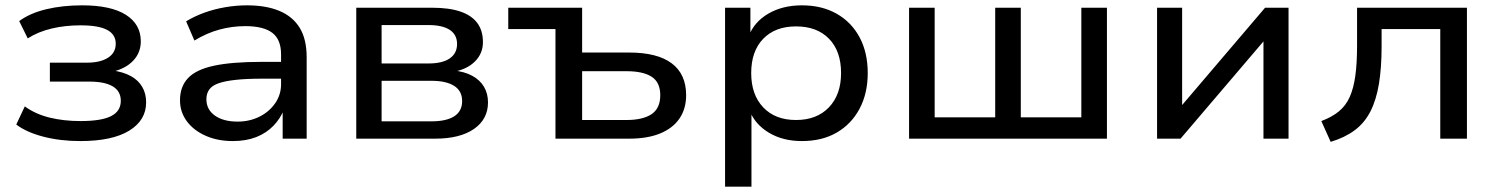

<svg xmlns="http://www.w3.org/2000/svg" viewBox="-20 -520 5614 720"><path d="M281 9Q206 9 142.5 -7.5Q79 -24 41 -53L73 -121Q113 -92 166 -79Q219 -66 282 -66Q360 -66 396.5 -84.5Q433 -103 433 -142Q433 -178 403 -196Q373 -214 315 -214H167V-285H306Q356 -285 385 -303.5Q414 -322 414 -356Q414 -391 381.5 -408Q349 -425 282 -425Q224 -425 173.5 -413Q123 -401 84 -376L52 -441Q93 -471 154 -485.5Q215 -500 288 -500Q396 -500 452 -464.5Q508 -429 508 -365Q508 -323 480 -293Q452 -263 402 -251L401 -256Q443 -250 471 -234.5Q499 -219 513.5 -194Q528 -169 528 -136Q528 -69 464.5 -30Q401 9 281 9Z M853 9Q796 9 751 -11Q706 -31 680.5 -65.5Q655 -100 655 -144Q655 -195 685 -227Q715 -259 782 -273.5Q849 -288 961 -288H1049V-225H964Q904 -225 863.5 -220.5Q823 -216 799 -207.5Q775 -199 764.5 -184Q754 -169 754 -148Q754 -109 786 -86.5Q818 -64 871 -64Q916 -64 953 -82.5Q990 -101 1012 -133Q1034 -165 1034 -204V-316Q1034 -372 1001 -397Q968 -422 900 -422Q850 -422 802.5 -409Q755 -396 709 -368L678 -440Q709 -459 746.5 -472.5Q784 -486 825 -493Q866 -500 906 -500Q978 -500 1028 -479Q1078 -458 1104 -415.5Q1130 -373 1130 -305V0H1040V-110H1045Q1032 -76 1005.5 -48.5Q979 -21 941 -6Q903 9 853 9Z M1316 0V-491H1601Q1665 -491 1707 -476.5Q1749 -462 1770 -433.5Q1791 -405 1791 -362Q1791 -319 1760.5 -289Q1730 -259 1677 -250L1678 -256Q1721 -252 1750.5 -236Q1780 -220 1795 -194.5Q1810 -169 1810 -136Q1810 -73 1757.5 -36.5Q1705 0 1611 0ZM1411 -65H1598Q1654 -65 1683.5 -84Q1713 -103 1713 -141Q1713 -179 1683 -198Q1653 -217 1598 -217H1411ZM1411 -282H1587Q1639 -282 1666.5 -301Q1694 -320 1694 -355Q1694 -390 1666.5 -408Q1639 -426 1587 -426H1411Z M2063 0V-411H1886V-491H2163V-323H2339Q2445 -323 2499 -282.5Q2553 -242 2553 -163Q2553 -112 2528 -75.5Q2503 -39 2455.5 -19.5Q2408 0 2339 0ZM2163 -70H2329Q2391 -70 2423.5 -92Q2456 -114 2456 -163Q2456 -211 2424 -232Q2392 -253 2329 -253H2163Z M2699 180V-491H2794V-383H2787Q2808 -438 2861.5 -469Q2915 -500 2987 -500Q3062 -500 3117.5 -468.5Q3173 -437 3203.5 -380Q3234 -323 3234 -246Q3234 -170 3203.5 -112.5Q3173 -55 3118 -23Q3063 9 2987 9Q2916 9 2864 -22Q2812 -53 2791 -105H2798V180ZM2965 -70Q3043 -70 3088.5 -117.5Q3134 -165 3134 -246Q3134 -328 3089 -374.5Q3044 -421 2965 -421Q2887 -421 2842 -374.5Q2797 -328 2797 -246Q2797 -165 2842 -117.5Q2887 -70 2965 -70Z M3389 0V-491H3485V-80H3712V-491H3808V-80H4035V-491H4131V0Z M4319 0V-491H4413V-105H4395L4724 -491H4812V0H4718V-387H4737L4407 0Z M4970 12 4935 -66Q4975 -81 5001 -102.5Q5027 -124 5041.5 -156.5Q5056 -189 5062.5 -236Q5069 -283 5069 -349V-491H5481V0H5381V-411H5161V-346Q5161 -266 5151 -205.5Q5141 -145 5119 -102Q5097 -59 5060 -31.5Q5023 -4 4970 12Z"/></svg>

Font: Nunito Sans 10pt SemiExpanded Medium
Style: Regular
Weight: 500
Width: 6
Designer: Vernon Adams
Foundry: Vernon Adams
Version: Version 3.101;gftools[0.9.27]